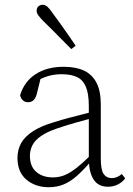

<svg xmlns="http://www.w3.org/2000/svg" viewBox="-20 -769 557 802"><path d="M183 13Q128 13 90.5 -18.5Q53 -50 53 -109Q53 -144 68.5 -171.5Q84 -199 118 -221Q152 -243 207 -259Q235 -268 263.5 -275.5Q292 -283 319.5 -290Q347 -297 374 -304V-278Q336 -268 295.5 -256.5Q255 -245 217 -232Q176 -218 151 -200.5Q126 -183 115.5 -162.5Q105 -142 105 -118Q105 -74 131.5 -51Q158 -28 201 -28Q228 -28 251.5 -38Q275 -48 302.5 -70Q330 -92 366 -128L371 -86H352Q324 -54 298.5 -32Q273 -10 245.5 1.5Q218 13 183 13ZM431 11Q392 11 372.5 -17Q353 -45 351 -98V-101V-326Q351 -378 338.5 -407Q326 -436 301 -447.5Q276 -459 237 -459Q206 -459 178.5 -450.5Q151 -442 122 -424L152 -451L133 -374Q128 -358 119.5 -350Q111 -342 97 -342Q84 -342 75.5 -350Q67 -358 64 -371Q81 -428 128.5 -459Q176 -490 246 -490Q297 -490 331 -474Q365 -458 383 -423.5Q401 -389 401 -333V-108Q401 -59 413 -42Q425 -25 447 -25Q459 -25 469 -29.5Q479 -34 489 -42L503 -24Q490 -7 471.5 2Q453 11 431 11ZM296 -578 278 -564Q258 -584 238 -604Q218 -624 199.5 -643Q181 -662 164 -678Q147 -695 140 -705Q133 -715 133 -723Q133 -736 140.5 -742.5Q148 -749 158 -749Q169 -749 178 -741Q187 -733 200 -714Q215 -694 231 -671.5Q247 -649 263.5 -625.5Q280 -602 296 -578Z"/></svg>

Font: Source Serif 4 18pt Light
Style: Regular
Weight: 300
Designer: Frank Grießhammer
Foundry: Adobe Systems Incorporated
Version: Version 4.004;hotconv 1.0.116;makeotfexe 2.5.65601